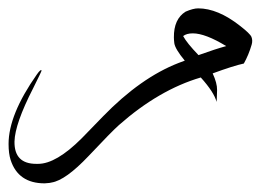

<svg xmlns="http://www.w3.org/2000/svg" viewBox="-78 -244 666 457"><path d="M399.9 -59.6Q300.3 -30.3 205.1 53.7Q187.5 69.3 132.8 127.4Q78.1 185.1 44.9 190.4Q42 190.9 40 191.4L28.3 192.4Q-34.7 192.4 -52.7 136.7Q-57.6 121.6 -57.6 98.6Q-57.6 28.8 9.8 -66.9Q19 -80.1 21 -76.2Q21.5 -75.2 1 -34.2Q-42.5 50.8 -43.5 92.8Q-44.4 146 8.3 146Q10.7 146 12.7 146Q55.7 146 116.7 85Q125.5 76.2 167.5 32.7Q256.8 -59.1 347.2 -94.2Q356 -97.7 361.8 -99.6Q338.9 -127.4 336.9 -141.1Q335.9 -149.4 335.9 -154.8Q335.4 -198.7 363.8 -216.3Q381.8 -224.1 393.6 -224.1Q440.4 -224.1 493.2 -182.6Q517.1 -164.1 520.5 -156.2Q523.9 -147.5 521 -137.7Q513.7 -112.8 502.4 -92.8Q477.5 -87.4 428.2 -69.3Q439 -45.9 438.7 -29.8Q438.5 -13.7 438 -8.5Q437.5 -3.4 437.5 -1.5Q431.6 -24.4 399.9 -59.6ZM460.4 -134.3Q410.6 -164.6 380.9 -164.6Q366.2 -164.6 357.9 -158.2Q366.7 -141.6 394.5 -112.8Q435.1 -127.4 460.4 -134.3Z"/></svg>

Font: AMoshref-Thulth
Style: Regular
Weight: 400
Designer: Ali Moshref
Foundry: Ali Moshref
Version: Version 0.1